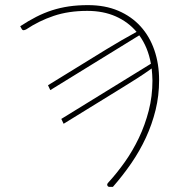

<svg xmlns="http://www.w3.org/2000/svg" viewBox="-20 -730 692 750"><path d="M167.5 -397 395 -537Q425.5 -555.5 455.2 -572.8Q485 -590 513.5 -605.5Q480.5 -644.5 432 -666Q383.5 -687.5 321 -687.5Q248 -687.5 190 -668Q132 -648.5 82 -615Q76 -612 71.8 -612Q67.5 -612 65 -616.5L59 -627.5Q91 -648.5 121.2 -664Q151.5 -679.5 183.2 -689.8Q215 -700 249.2 -705Q283.5 -710 324 -710Q390.5 -710 442 -688Q493.5 -666 529 -627Q564.5 -588 583 -534.2Q601.5 -480.5 601.5 -417Q601.5 -356.5 587.8 -300.5Q574 -244.5 550 -192.5Q526 -140.5 493 -92.5Q460 -44.5 421 0H406.5Q401.5 -0.5 399.2 -5.8Q397 -11 404 -18Q437 -54 467.8 -97.5Q498.5 -141 522.5 -191.2Q546.5 -241.5 561 -297.8Q575.5 -354 575.5 -415.5Q575.5 -427.5 574.5 -439.2Q573.5 -451 572.5 -462.5Q544 -442 515 -423.5Q486 -405 455 -386L228.5 -246.5L219.5 -265.5L569.5 -481Q558 -545.5 524 -592L176.5 -378Z"/></svg>

Font: Lato ExtraLight
Style: Italic
Weight: 275
Italic angle: -7°
Designer: Lukasz Dziedzic with Adam Twardoch and Botio Nikoltchev
Foundry: tyPoland Lukasz Dziedzic
Version: Version 2.015; 2015-08-06; http://www.latofonts.com/